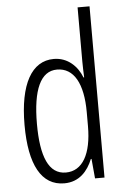

<svg xmlns="http://www.w3.org/2000/svg" viewBox="-54 -800 552 849"><g transform="rotate(-5 221.5 -375.0)"><path d="M197 10C264 10 302 -35 323 -87H326L334 0H376V-760H323V-520C323 -498 324 -476 325 -449H322C303 -499 260 -542 198 -542C100 -542 44 -444 44 -262C44 -85 96 10 197 10ZM208 -37C132 -37 99 -117 99 -262C99 -413 135 -494 208 -494C283 -494 323 -422 323 -295V-233C323 -109 282 -37 208 -37Z"/></g></svg>

Font: Noto Sans Arabic UI XCn Lt
Style: Regular
Weight: 300
Width: 2
Designer: Monotype Design Team, Nadine Chahine and Nizar Qandah
Foundry: Monotype Imaging Inc.
Version: Version 2.010